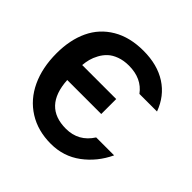

<svg xmlns="http://www.w3.org/2000/svg" viewBox="-187 -904 1090 1090"><g transform="rotate(45 357.5 -359.0)"><path d="M665 -542H523.9Q471.2 -613.8 368.2 -613.8Q326.7 -613.8 293.7 -601.6Q260.7 -589.4 240.5 -570.3Q220.2 -551.3 206.3 -525.6Q192.4 -500 186.3 -476.6Q180.2 -453.1 178.2 -428.2H451.2V-308.1H178.2Q189.9 -106.9 368.2 -106.9Q469.7 -106.9 524.9 -193.8H668.9Q625.5 -101.6 547.6 -43.7Q469.7 14.2 368.2 14.2Q264.2 14.2 186.8 -34.4Q109.4 -83 68.6 -170.2Q27.8 -257.3 27.8 -372.1Q27.8 -480 65.7 -560.3Q103.5 -640.6 180.7 -686.3Q257.8 -731.9 367.2 -731.9Q479 -731.9 555.4 -682.6Q631.8 -633.3 665 -542Z"/></g></svg>

Font: Perun
Style: Bold
Weight: 700
Foundry: Copyright (c) Stefan Peev, Context Ltd, 2016
Version: Version 1.0000